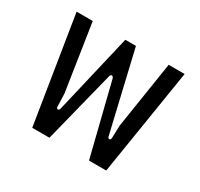

<svg xmlns="http://www.w3.org/2000/svg" viewBox="-113 -641 814 782"><g transform="rotate(30 294.0 -250.0)"><path d="M120 0H201L286 -338C289 -350 299 -350 303 -338L387 0H468L548 -500H473L424 -186L422 -126C421 -114 409 -114 407 -125L319 -500H269L181 -125C178 -114 166 -114 166 -126L164 -186L116 -500H40Z"/></g></svg>

Font: Finlandica
Style: Regular
Weight: 400
Designer: Niklas Ekholm, Juho Hiilivirta, Jaakko Suomalainen
Foundry: Helsinki Type Studio
Version: Version 2.000;Glyphs 3.2 (3202)